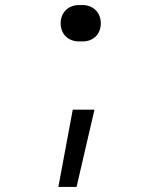

<svg xmlns="http://www.w3.org/2000/svg" viewBox="-20 -580 640 760"><path d="M293 -416H307C350 -416 379 -445 379 -488C379 -530 349 -560 307 -560H293C250 -560 220 -530 220 -488C220 -445 250 -416 293 -416ZM211 160H283L354 -146H268Z"/></svg>

Font: JetBrains Mono ExtraLight
Style: Regular
Weight: 240
Monospace: yes
Designer: Philipp Nurullin, Konstantin Bulenkov
Foundry: JetBrains
Version: Version 2.305